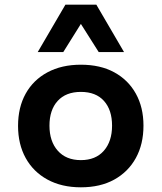

<svg xmlns="http://www.w3.org/2000/svg" viewBox="-20 -789 689 819"><path d="M325 10Q243 10 182.5 -23Q122 -56 89.5 -115Q57 -174 57 -252Q57 -331 89.5 -389.5Q122 -448 182.5 -480.5Q243 -513 325 -513Q408 -513 467.5 -480.5Q527 -448 559.5 -389.5Q592 -331 592 -253Q592 -174 559.5 -115Q527 -56 467.5 -23Q408 10 325 10ZM325 -106Q388 -106 423 -146Q458 -186 458 -253Q458 -320 423.5 -358.5Q389 -397 325 -397Q261 -397 226 -358.5Q191 -320 191 -253Q191 -186 226.5 -146Q262 -106 325 -106ZM141 -567 259 -769H391L509 -567H401L325 -687L250 -567Z"/></svg>

Font: Nunito Sans 6pt
Style: Bold
Weight: 700
Version: Version 3.101;gftools[0.9.27]